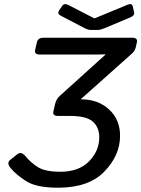

<svg xmlns="http://www.w3.org/2000/svg" viewBox="-20 -880 673 915"><path d="M268.6 -805.7Q251.5 -814.9 261.7 -830.6L275.4 -850.6Q285.6 -866.2 304.2 -856.9L429.7 -792.5H430.7L586.4 -856.9Q608.4 -866.2 612.3 -850.6L619.1 -821.8Q623 -806.2 600.6 -796.9L479.5 -746.1Q458.5 -737.3 446.3 -737.3H412.1Q399.9 -737.3 382.8 -746.1ZM30.3 -79.6Q10.7 -103.5 27.8 -117.2L62.5 -145Q81.1 -160.2 102.1 -134.8Q127 -104.5 161.6 -83Q196.3 -61.5 267.1 -61.5Q356 -61.5 404.5 -111.3Q453.1 -161.1 453.1 -225.6Q453.1 -272.5 422.9 -300Q392.6 -327.6 311.5 -327.6H256.3Q229.5 -327.6 234.4 -348.6L242.2 -382.8Q248 -407.7 263.7 -421.9L481.9 -619.1V-621.1Q462.4 -620.1 442.4 -620.1H168.9Q142.6 -620.1 147.5 -642.1L155.8 -678.2Q160.6 -700.2 187.5 -700.2H610.4Q637.2 -700.2 632.3 -678.2L627.4 -656.2Q623 -637.7 610.8 -626.5L366.7 -408.7V-406.7Q446.8 -406.7 499.5 -358.6Q552.2 -310.5 552.2 -232.9Q552.2 -139.6 477.5 -62.5Q402.8 14.6 256.8 14.6Q155.3 14.6 106.9 -15.4Q58.6 -45.4 30.3 -79.6Z"/></svg>

Font: Istok Web
Style: Italic
Weight: 400
Italic angle: -13°
Designer: Andrey V. Panov
Foundry: Andrey V. Panov
Version: Version 1.0.2g